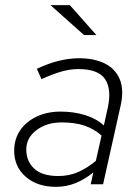

<svg xmlns="http://www.w3.org/2000/svg" viewBox="-20 -715 542 745"><path d="M197 10Q125 10 80 -29Q35 -68 35 -130Q35 -175 58 -209Q81 -243 122 -262.5Q163 -282 215 -282Q266 -282 310 -268.5Q354 -255 383 -228L398 -296Q414 -368 388 -407.5Q362 -447 284 -447Q253 -447 219 -437.5Q185 -428 141 -408L123 -448Q170 -470 210 -479.5Q250 -489 287 -489Q345 -489 386 -469Q427 -449 444.5 -408Q462 -367 448 -305L380 0H332L342 -46Q309 -19 273 -4.5Q237 10 197 10ZM206 -32Q248 -32 283.5 -47.5Q319 -63 352 -91L374 -189Q345 -215 308 -227.5Q271 -240 219 -240Q161 -240 121.5 -210Q82 -180 82 -135Q82 -89 113 -60.5Q144 -32 206 -32ZM306 -579 176 -695H251L354 -579Z"/></svg>

Font: Red Hat Text VF
Style: Italic
Weight: 300
Italic angle: -12°
Designer: Pentagram, MCKL
Foundry: Pentagram, MCKL
Version: Version 1.023